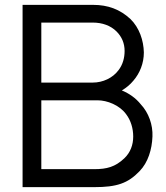

<svg xmlns="http://www.w3.org/2000/svg" viewBox="-20 -770 682 790"><path d="M559.4 -340.6C538.5 -366.7 511.5 -385.4 481.3 -397.9C499 -408.3 515.6 -421.9 529.2 -438.5C555.2 -468.8 571.9 -509.4 571.9 -554.2C570.8 -604.2 553.1 -656.2 516.7 -691.7C474 -731.2 425 -750 362.5 -750H72.9V0H367.7C460.4 0 506.3 -15.6 554.2 -65.6C589.6 -102.1 605.2 -155.2 607.3 -208.3C609.4 -256.2 591.7 -306.2 559.4 -340.6ZM361.5 -677.1C401 -677.1 435.4 -664.6 459.4 -640.6C481.3 -618.8 492.7 -591.7 492.7 -560.4C492.7 -532.3 485.4 -504.2 467.7 -481.3C443.8 -449 403.1 -430.2 361.5 -430.2H150V-677.1ZM491.7 -118.8C454.2 -83.3 419.8 -74 367.7 -74H150V-357.3H381.2C420.8 -357.3 471.9 -337.5 499 -300C518.8 -274 528.1 -240.6 528.1 -208.3C528.1 -174 516.7 -142.7 491.7 -118.8Z"/></svg>

Font: Manrope3
Style: Regular
Weight: 400
Width: 4
Designer: Mikhail Sharanda
Foundry: Mikhail Sharanda
Version: Version 3.000;PS 003.000;hotconv 1.0.88;makeotf.lib2.5.64775